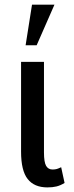

<svg xmlns="http://www.w3.org/2000/svg" viewBox="-20 -793 317 823"><path d="M168.5 -527.8V-139.6Q168.5 -97.7 177.7 -82Q187 -66.4 205.1 -66.4Q215.8 -66.4 223.4 -68.6Q231 -70.8 242.2 -76.2L256.8 -8.8Q238.3 2.4 221.7 6.3Q205.1 10.3 183.1 10.3Q127 10.3 98.6 -25.6Q70.3 -61.5 70.3 -143.1V-527.8ZM117.2 -772.9H213.4L137.2 -599.1H89.8Z"/></svg>

Font: Franco
Style: Regular
Weight: 400
Designer: Google
Version: Version 1.200311; 2013